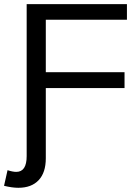

<svg xmlns="http://www.w3.org/2000/svg" viewBox="-48 -708 679 936"><path d="M175.3 -611.8H570.8V-688H82V53.2C82 104.3 65.1 129.9 31.2 129.9C19.5 129.9 5.4 127.1 -11.2 121.6L-28.3 197.8C-1.6 204.3 21.6 207.5 41.5 207.5C84.1 207.5 117.1 195.1 140.4 170.4C163.7 145.7 175.3 110 175.3 63.5V-278.8H559.1V-356H175.3Z"/></svg>

Font: Arimo
Style: Regular
Weight: 400
Designer: Steve Matteson
Foundry: Monotype Imaging Inc.
Version: Version 1.32